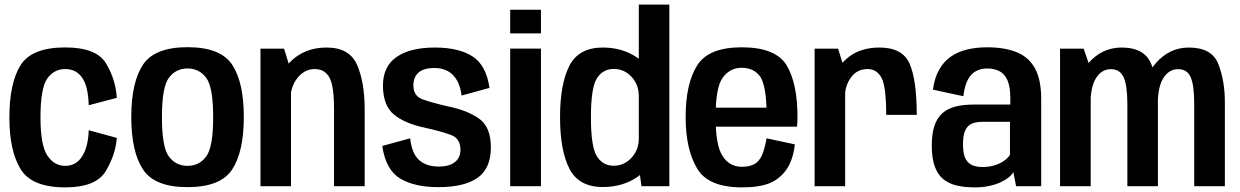

<svg xmlns="http://www.w3.org/2000/svg" viewBox="-20 -805 5360 830"><path d="M262 5Q395.5 5 437.5 -65.8Q479.5 -136.5 485 -209L363.5 -242Q361.5 -171.5 335.5 -129.8Q309.5 -88 262 -88Q214 -88 184.5 -133Q155 -178 155 -296.5Q155 -423 184 -464.8Q213 -506.5 262 -506.5Q310 -506.5 335.8 -468.2Q361.5 -430 363.5 -350L485 -382Q479.5 -463.5 437.8 -531.8Q396 -600 262 -600Q116.5 -600 68.5 -522.5Q20.5 -445 20.5 -296.5Q20.5 -154.5 68.5 -74.8Q116.5 5 262 5Z M790.5 4Q934 4 984 -73Q1034 -150 1034 -299Q1034 -448.5 984 -524.8Q934 -601 790.5 -601Q648 -601 597.8 -524.8Q547.5 -448.5 547.5 -299Q547.5 -150 597.8 -73Q648 4 790.5 4ZM790.5 -88Q740.5 -88 710.2 -128.2Q680 -168.5 680 -298.5Q680 -429 710.2 -469Q740.5 -509 790.5 -509Q841 -509 871.2 -469Q901.5 -429 901.5 -298.5Q901.5 -168.5 871.2 -128.2Q841 -88 790.5 -88Z M1106 0H1238V-497.5L1208 -594.5H1106ZM1424 0H1556.5V-331.5Q1556.5 -449 1523.8 -524.2Q1491 -599.5 1392 -599.5Q1294 -599.5 1232.2 -534.8Q1170.5 -470 1170.5 -394L1234.5 -366Q1234.5 -428 1265.2 -467.2Q1296 -506.5 1340.5 -506.5Q1384 -506.5 1404 -470Q1424 -433.5 1424 -333Z M1875 4Q1987.5 4 2044.8 -36.5Q2102 -77 2102 -168Q2102 -257.5 2049.2 -293.5Q1996.5 -329.5 1914.5 -345.5Q1847 -361 1807 -375.5Q1767 -390 1767 -436Q1767 -471 1789 -491Q1811 -511 1858 -511Q1908 -511 1938 -480.8Q1968 -450.5 1975.5 -392L2096 -425Q2082 -523 2022.8 -561.2Q1963.5 -599.5 1859.5 -599.5Q1753.5 -599.5 1694.5 -558.8Q1635.5 -518 1635.5 -435.5Q1635.5 -348 1683.8 -309.2Q1732 -270.5 1816 -253Q1886 -237.5 1928.2 -222.2Q1970.5 -207 1970.5 -157.5Q1970.5 -124 1946.8 -104.5Q1923 -85 1876.5 -85Q1823 -85 1791.8 -113Q1760.5 -141 1753 -207L1632.5 -174Q1647.5 -70.5 1709.8 -33.2Q1772 4 1875 4Z M2185.5 0H2318.5V-595H2185.5ZM2185.5 -763V-660.5H2318.5V-763Z M2753 0H2873.5V-785H2741.5V-85.5ZM2586 3.5Q2673 3.5 2737 -41.2Q2801 -86 2801 -146.5L2741.5 -206.5Q2741.5 -157 2709.8 -122.8Q2678 -88.5 2633.5 -88.5Q2586 -88.5 2560.2 -129.2Q2534.5 -170 2534.5 -298Q2534.5 -425.5 2560.2 -466.2Q2586 -507 2633.5 -507Q2678 -507 2709.8 -473.2Q2741.5 -439.5 2741.5 -390L2801 -449Q2801 -509 2737 -554.2Q2673 -599.5 2586 -599.5Q2482 -599.5 2441.5 -520.8Q2401 -442 2401 -298.5Q2401 -155 2441.5 -75.8Q2482 3.5 2586 3.5Z M3187.5 5V-84Q3133.5 -84 3104 -130Q3073.5 -175 3073.5 -298.5Q3073.5 -427 3104 -469Q3135 -512 3186.5 -512Q3240 -512 3267.5 -472Q3290 -435.5 3293.5 -339.5H3061V-257.5H3425.5Q3427.5 -276.5 3427.5 -299Q3427.5 -443.5 3381 -522Q3333.5 -600.5 3186.5 -600.5Q3043 -600.5 2994 -522.5Q2944 -444 2944 -298.5Q2944 -160.5 2993 -77.5Q3041 5 3187.5 5ZM3187.5 -84V5Q3264.5 5 3309 -14Q3353 -33 3381 -74Q3408.5 -114.5 3416 -181L3294 -207Q3287 -168 3275.5 -137.5Q3263 -107.5 3241 -95.5Q3219.5 -84 3187.5 -84Z M3811 -308.5H3943Q3943 -458 3912.5 -528.8Q3882 -599.5 3782 -599.5Q3693 -599.5 3637.8 -549.5Q3582.5 -499.5 3582.5 -419L3633 -391.5Q3633 -434.5 3659 -470.5Q3685 -506.5 3730.5 -506.5Q3770.5 -506.5 3790.8 -468.5Q3811 -430.5 3811 -308.5ZM3501.5 0H3633.5V-496L3603 -594.5H3501.5Z M4194.5 5Q4227.5 5 4255.5 -1Q4283.5 -7 4304.8 -16.8Q4326 -26.5 4340.2 -38Q4354.5 -49.5 4360.5 -61L4372.5 0H4481V-377Q4481 -460.5 4454.2 -509.2Q4427.5 -558 4375.5 -579.2Q4323.5 -600.5 4246.5 -600.5Q4201.5 -600.5 4162 -591.2Q4122.5 -582 4091.8 -561.2Q4061 -540.5 4040.5 -505Q4020 -469.5 4013 -417.5L4144.5 -389Q4150 -435 4164.2 -461Q4178.5 -487 4199.8 -498Q4221 -509 4247 -509Q4279 -509 4301.2 -497Q4323.5 -485 4335.5 -457.2Q4347.5 -429.5 4347.5 -381.5V-353H4189.5Q4145 -353 4111 -344.5Q4077 -336 4054.2 -316Q4031.5 -296 4019.8 -262Q4008 -228 4008 -176Q4008 -122 4020.5 -86.5Q4033 -51 4057.2 -31Q4081.5 -11 4115.8 -3Q4150 5 4194.5 5ZM4226.5 -83Q4208.5 -83 4193.2 -87.2Q4178 -91.5 4166.5 -102Q4155 -112.5 4149 -131.5Q4143 -150.5 4143 -181.5Q4143 -212.5 4149.2 -231.8Q4155.5 -251 4166.8 -261Q4178 -271 4193.8 -274.8Q4209.5 -278.5 4228.5 -278.5H4346V-136Q4338.5 -123 4321.8 -110.8Q4305 -98.5 4280.8 -90.8Q4256.5 -83 4226.5 -83Z M4562.5 0H4695V-507L4664.5 -594.5H4562.5ZM4853.5 0H4985.5V-363.5Q4985.5 -455.5 4957 -527.5Q4928.5 -599.5 4828.5 -599.5Q4744.5 -599.5 4686 -533Q4627.5 -466.5 4627.5 -388L4694 -353.5Q4694 -429.5 4718.2 -467.8Q4742.5 -506 4782.5 -506Q4821 -506 4837.2 -471.2Q4853.5 -436.5 4853.5 -355ZM5142.5 0H5275V-363.5Q5275 -455 5247.2 -527.2Q5219.5 -599.5 5119.5 -599.5Q5035.5 -599.5 4976.8 -532.2Q4918 -465 4918 -388L4985 -353.5Q4985 -429.5 5009.2 -467.8Q5033.5 -506 5073 -506Q5112 -506 5127.2 -471.2Q5142.5 -436.5 5142.5 -355Z"/></svg>

Font: Anybody SemiCondensed SemiBold
Style: Regular
Weight: 600
Width: 4
Version: Version 1.113;gftools[0.9.25]